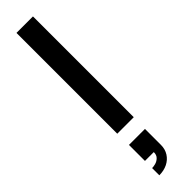

<svg xmlns="http://www.w3.org/2000/svg" viewBox="-355 -710 990 990"><g transform="rotate(-45 140.0 -215.0)"><path d="M81.8 252.5Q93.2 252.5 107.9 248.5Q122.6 244.5 134.5 232.8Q146.4 221.2 146.2 200.2H81.8V83.5H198.5V200.2Q198.5 231.2 183.4 255.1Q168.2 278.9 141.8 292Q115.3 305 81.8 305ZM80 0V-735H200.3V0Z"/></g></svg>

Font: Manrope
Style: Regular
Weight: 400
Designer: Mikhail Sharanda
Foundry: Mikhail Sharanda
Version: Version 4.503